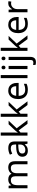

<svg xmlns="http://www.w3.org/2000/svg" viewBox="2186 -2986 1040 5453"><g transform="rotate(-90 2706.5 -260.0)"><path d="M673 -546Q764 -546 809 -499.5Q854 -453 854 -349V0H767V-345Q767 -472 658 -472Q580 -472 546.5 -427Q513 -382 513 -296V0H426V-345Q426 -472 316 -472Q235 -472 204 -422Q173 -372 173 -278V0H85V-536H156L169 -463H174Q199 -505 241.5 -525.5Q284 -546 332 -546Q458 -546 496 -456H501Q528 -502 574.5 -524Q621 -546 673 -546Z M1223 -545Q1321 -545 1368 -502Q1415 -459 1415 -365V0H1351L1334 -76H1330Q1295 -32 1256.5 -11Q1218 10 1150 10Q1077 10 1029 -28.5Q981 -67 981 -149Q981 -229 1044 -272.5Q1107 -316 1238 -320L1329 -323V-355Q1329 -422 1300 -448Q1271 -474 1218 -474Q1176 -474 1138 -461.5Q1100 -449 1067 -433L1040 -499Q1075 -518 1123 -531.5Q1171 -545 1223 -545ZM1249 -259Q1149 -255 1110.5 -227Q1072 -199 1072 -148Q1072 -103 1099.5 -82Q1127 -61 1170 -61Q1238 -61 1283 -98.5Q1328 -136 1328 -214V-262Z M1668 -363Q1668 -347 1666.5 -321Q1665 -295 1664 -276H1668Q1674 -284 1686 -299Q1698 -314 1710.5 -329.5Q1723 -345 1732 -355L1903 -536H2006L1789 -307L2021 0H1915L1729 -250L1668 -197V0H1581V-760H1668Z M2202 -363Q2202 -347 2200.5 -321Q2199 -295 2198 -276H2202Q2208 -284 2220 -299Q2232 -314 2244.5 -329.5Q2257 -345 2266 -355L2437 -536H2540L2323 -307L2555 0H2449L2263 -250L2202 -197V0H2115V-760H2202Z M2856 -546Q2925 -546 2974.5 -516Q3024 -486 3050.5 -431.5Q3077 -377 3077 -304V-251H2710Q2712 -160 2756.5 -112.5Q2801 -65 2881 -65Q2932 -65 2971.5 -74.5Q3011 -84 3053 -102V-25Q3012 -7 2972 1.5Q2932 10 2877 10Q2801 10 2742.5 -21Q2684 -52 2651.5 -113.5Q2619 -175 2619 -264Q2619 -352 2648.5 -415Q2678 -478 2731.5 -512Q2785 -546 2856 -546ZM2855 -474Q2792 -474 2755.5 -433.5Q2719 -393 2712 -321H2985Q2984 -389 2953 -431.5Q2922 -474 2855 -474Z M3301 0H3213V-760H3301Z M3516 -737Q3536 -737 3551.5 -723.5Q3567 -710 3567 -681Q3567 -653 3551.5 -639Q3536 -625 3516 -625Q3494 -625 3479 -639Q3464 -653 3464 -681Q3464 -710 3479 -723.5Q3494 -737 3516 -737ZM3559 -536V0H3471V-536Z M3722 -681Q3722 -710 3737 -723.5Q3752 -737 3774 -737Q3794 -737 3809.5 -723.5Q3825 -710 3825 -681Q3825 -653 3809.5 -639Q3794 -625 3774 -625Q3752 -625 3737 -639Q3722 -653 3722 -681ZM3666 240Q3641 240 3622 236.5Q3603 233 3589 228V157Q3604 161 3620 164Q3636 167 3655 167Q3687 167 3708 149.5Q3729 132 3729 83V-536H3817V80Q3817 155 3781 197.5Q3745 240 3666 240Z M4074 -363Q4074 -347 4072.5 -321Q4071 -295 4070 -276H4074Q4080 -284 4092 -299Q4104 -314 4116.5 -329.5Q4129 -345 4138 -355L4309 -536H4412L4195 -307L4427 0H4321L4135 -250L4074 -197V0H3987V-760H4074Z M4728 -546Q4797 -546 4846.5 -516Q4896 -486 4922.5 -431.5Q4949 -377 4949 -304V-251H4582Q4584 -160 4628.5 -112.5Q4673 -65 4753 -65Q4804 -65 4843.5 -74.5Q4883 -84 4925 -102V-25Q4884 -7 4844 1.5Q4804 10 4749 10Q4673 10 4614.5 -21Q4556 -52 4523.5 -113.5Q4491 -175 4491 -264Q4491 -352 4520.5 -415Q4550 -478 4603.5 -512Q4657 -546 4728 -546ZM4727 -474Q4664 -474 4627.5 -433.5Q4591 -393 4584 -321H4857Q4856 -389 4825 -431.5Q4794 -474 4727 -474Z M5335 -546Q5350 -546 5367.5 -544.5Q5385 -543 5398 -540L5387 -459Q5374 -462 5358.5 -464Q5343 -466 5329 -466Q5288 -466 5252 -443.5Q5216 -421 5194.5 -380.5Q5173 -340 5173 -286V0H5085V-536H5157L5167 -438H5171Q5197 -482 5238 -514Q5279 -546 5335 -546Z"/></g></svg>

Font: Noto Sans Old Permic
Style: Regular
Weight: 400
Designer: Monotype Design Team
Foundry: Monotype Imaging Inc.
Version: Version 2.001; ttfautohint (v1.8.4.7-5d5b)